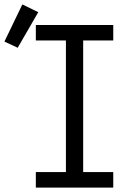

<svg xmlns="http://www.w3.org/2000/svg" viewBox="-87 -848 607 868"><path d="M75 0V-70H211V-665H75V-735H425V-665H289V-70H425V0ZM-7 -632 -67 -660 14 -828 86 -793Z"/></svg>

Font: Iosevka SS04
Style: Regular
Weight: 400
Monospace: yes
Designer: Belleve Invis
Foundry: Belleve Invis
Version: Version 19.0.0; ttfautohint (v1.8.4)